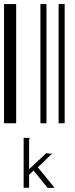

<svg xmlns="http://www.w3.org/2000/svg" viewBox="-20 -610 370 950"><path d="M0 0V-590H60V0ZM180 0V-590H210V0ZM270 0V-590H300V0ZM146 234 124 255V319H97V72H127V74Q125 77 124 79Q124 82 124 88V227L209 148Q218 150 229 150H238L167 218L250 319L216 320Z"/></svg>

Font: Libre Barcode 128 Text
Style: Regular
Weight: 400
Version: Version 1.005; ttfautohint (v1.8.3)